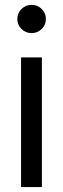

<svg xmlns="http://www.w3.org/2000/svg" viewBox="-20 -754 254 774"><path d="M64.9 0V-522.5H148.9V0ZM107.4 -620.6Q83.5 -620.6 66.7 -637.2Q49.8 -653.8 49.8 -677.2Q49.8 -701.2 66.7 -717.8Q83.5 -734.4 106.9 -734.4Q131.3 -734.4 148.2 -717.8Q165 -701.2 165 -677.2Q165 -653.8 148.2 -637.2Q131.3 -620.6 107.4 -620.6Z"/></svg>

Font: Inter 28pt
Style: Regular
Weight: 400
Designer: Rasmus Andersson
Foundry: rsms
Version: Version 4.001;git-66647c0bb